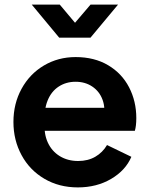

<svg xmlns="http://www.w3.org/2000/svg" viewBox="-20 -804 652 836"><path d="M38.5 -273Q38.5 -352.8 73.9 -417.4Q109.2 -482 171.2 -518.8Q233.2 -555.5 309.2 -555.5Q390.8 -555.5 450.5 -520.2Q510.2 -485 541.9 -424.1Q573.5 -363.2 573.5 -290Q573.5 -256 567.2 -234.5H147.2V-334.5H492.8L430.5 -288Q440 -332.8 426.6 -369.4Q413.2 -406 382 -427Q350.8 -448 309.2 -448Q267.5 -448 235.4 -426.9Q203.2 -405.8 187.2 -366Q171.2 -326.2 174.8 -272Q170.5 -222 188 -183.8Q205.5 -145.5 240.2 -124.2Q275 -103 320.2 -103Q363.2 -103 395.1 -121.6Q427 -140.2 446 -172.5L552 -121.2Q526.8 -62 463.8 -25Q400.8 12 318.8 12Q237.2 12 173.2 -25.6Q109.2 -63.2 73.9 -128.5Q38.5 -193.8 38.5 -273ZM118.2 -784H240.2L328.2 -679.2H284.8L374.2 -784H494L374 -640H237.8Z"/></svg>

Font: Trafiko Sans Variable
Style: Regular
Weight: 400
Designer: Gumpita Rahayu / Trafiko
Foundry: Tokotype / Trafiko
Version: Version 0.001;FEAKit 1.0